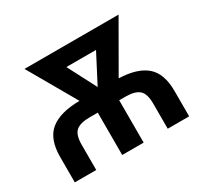

<svg xmlns="http://www.w3.org/2000/svg" viewBox="-147 -908 1164 1106"><g transform="rotate(-30 435.5 -355.5)"><path d="M573.7 -392.6Q695.3 -388.7 755.6 -336.7Q815.9 -284.7 815.9 -168V0H673.3V-168Q673.3 -232.9 645.5 -257.3Q617.7 -281.7 554.2 -281.7H513.2V0H370.6V-281.7H316.9Q252.9 -281.7 225.3 -257.3Q197.8 -232.9 197.8 -168V0H55.2V-168Q55.2 -288.1 119.4 -340.1Q183.6 -392.1 313.5 -393.1L130.9 -710.9H756.8ZM443.8 -409.7 542.5 -599.6H345.2Z"/></g></svg>

Font: Roboto Web
Style: Bold
Weight: 700
Designer: Google
Version: Version 1.200310; 2013